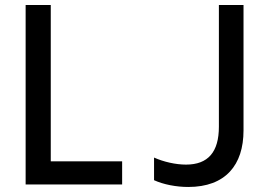

<svg xmlns="http://www.w3.org/2000/svg" viewBox="-20 -734 1100 764"><path d="M82 0H466V-92H182V-714H82ZM729 10C877 10 949 -77 949 -215V-714H851V-230C851 -129 808 -79 720 -79C679 -79 631 -90 593 -107V-17C630 0 681 10 729 10Z"/></svg>

Font: Noto Sans Mono Condensed Medium
Style: Regular
Weight: 500
Width: 3
Designer: Monotype Design Team
Foundry: Monotype Imaging Inc.
Version: Version 2.014